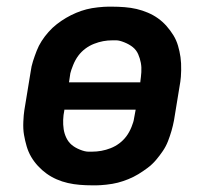

<svg xmlns="http://www.w3.org/2000/svg" viewBox="-20 -548 640 576"><path d="M256 8Q238 8 219.5 6.5Q201 5 183.5 1Q166 -3 150 -10Q134 -17 120 -27Q106 -37 94 -50Q82 -63 73.5 -77.5Q65 -92 60 -109Q55 -126 52 -143.5Q49 -161 50 -183Q51 -205 53 -217L72 -333Q74 -349 79 -364.5Q84 -380 90 -395.5Q96 -411 105 -425Q114 -439 125.5 -452Q137 -465 150.5 -475.5Q164 -486 178.5 -494.5Q193 -503 208.5 -509.5Q224 -516 239.5 -520Q255 -524 274 -526Q293 -528 304 -528H317Q335 -528 354 -526.5Q373 -525 390 -521Q407 -517 423.5 -510Q440 -503 454 -493Q468 -483 479.5 -470Q491 -457 500 -442.5Q509 -428 514 -411Q519 -394 521.5 -376.5Q524 -359 523.5 -337Q523 -315 521 -303L502 -187Q499 -171 494.5 -155.5Q490 -140 484 -124.5Q478 -109 468.5 -95Q459 -81 448 -68Q437 -55 423 -44.5Q409 -34 395 -25.5Q381 -17 365 -10.5Q349 -4 333.5 0Q318 4 299 6Q280 8 270 8ZM187 -301H401V-303Q403 -317 404 -331.5Q405 -346 402.5 -359.5Q400 -373 394.5 -385.5Q389 -398 378.5 -406.5Q368 -415 353 -421Q338 -427 329 -427H317Q303 -427 289.5 -424.5Q276 -422 262 -416.5Q248 -411 236 -402Q224 -393 215 -381Q206 -369 199.5 -353Q193 -337 191 -328ZM245 -93H256Q270 -93 284 -95.5Q298 -98 312 -103.5Q326 -109 338 -118Q350 -127 359 -139Q368 -151 374.5 -167Q381 -183 382 -192L387 -219H173V-217Q170 -203 169.5 -188.5Q169 -174 171 -160.5Q173 -147 179 -134.5Q185 -122 195 -113.5Q205 -105 220 -99Q235 -93 245 -93Z"/></svg>

Font: Iosevka Aile Oblique
Style: Bold
Weight: 700
Italic angle: -9°
Designer: Belleve Invis
Foundry: Belleve Invis
Version: Version 31.1.0; ttfautohint (v1.8.4)